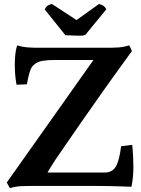

<svg xmlns="http://www.w3.org/2000/svg" viewBox="-20 -955 725 986"><path d="M132 0Q117 0 89.5 1Q62 2 31 11Q15 -16 15 -18L460 -647H262Q224 -647 197.5 -642.5Q171 -638 154 -622Q140 -611 132.5 -585.5Q125 -560 118 -522L65 -520Q56 -566 56 -623Q56 -649 58.5 -674.5Q61 -700 68 -722Q94 -714 117 -712Q140 -710 154 -710H556Q571 -710 591.5 -711.5Q612 -713 644 -722Q651 -709 654 -701Q657 -693 657 -692Q571 -574 506.5 -483Q442 -392 395 -324Q348 -256 316 -209.5Q284 -163 264 -134Q250 -112 239 -94.5Q228 -77 224 -69H518Q557 -69 575 -100Q593 -131 602 -204L659 -211Q662 -182 663.5 -152Q665 -122 665 -98Q665 -42 655 4Q627 3 596.5 2Q566 1 536.5 0.5Q507 0 480 0Q453 0 432 0ZM400 -772Q384 -772 370.5 -772Q357 -772 346 -773Q343 -773 331 -773.5Q319 -774 316 -774L210 -906Q214 -917 221.5 -923.5Q229 -930 246 -935L373 -852L489 -935Q503 -930 507.5 -927.5Q512 -925 518 -919Q522 -915 523.5 -911.5Q525 -908 525 -906L425 -784Q422 -777 414.5 -774.5Q407 -772 400 -772Z"/></svg>

Font: Lusitana
Style: Bold
Weight: 700
Designer: Ana Paula Megda
Foundry: Ana Paula Megda
Version: Version 1.000; ttfautohint (v1.1) -l 8 -r 50 -G 200 -x 14 -D